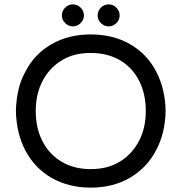

<svg xmlns="http://www.w3.org/2000/svg" viewBox="-20 -879 833 881"><path d="M314 -758Q294 -758 279 -773Q264 -788 264 -808Q264 -829 279 -844Q294 -859 314 -859Q335 -859 350 -844Q365 -829 365 -808Q365 -788 350 -773Q335 -758 314 -758ZM479 -758Q458 -758 443 -773Q428 -788 428 -808Q428 -829 443 -844Q458 -859 479 -859Q499 -859 514 -844Q529 -829 529 -808Q529 -788 514 -773Q499 -758 479 -758ZM396 -18Q296 -18 216 -63Q139 -108 97 -187.5Q55 -267 53 -370Q54 -420 64.5 -466Q75 -512 97 -551Q138 -631 216 -676Q294 -721 396 -721Q500 -721 577 -676Q654 -632 696 -552Q738 -472 740 -370Q738 -267 696 -189Q654 -109 576.5 -63.5Q499 -18 396 -18ZM396 -103Q475 -103 531 -138Q587 -173 618 -232.5Q649 -292 649 -370Q649 -447 619 -507Q588 -569 530.5 -602.5Q473 -636 396 -636Q316 -636 262 -601Q206 -567 175 -507Q144 -447 144 -370Q144 -292 174 -233Q205 -171 262.5 -137Q320 -103 396 -103Z"/></svg>

Font: Huninn
Style: Regular
Weight: 400
Designer: justfont
Foundry: justfont
Version: Version 1.003